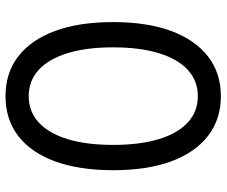

<svg xmlns="http://www.w3.org/2000/svg" viewBox="-80 -698 788 667"><g transform="rotate(90 313.5 -364.0)"><path d="M313.5 10.3Q232.4 10.3 175 -34.2Q117.7 -78.6 86.9 -162.1Q56.2 -245.6 56.2 -363.3Q56.2 -481 86.9 -564.5Q117.7 -647.9 175.3 -692.9Q232.9 -737.8 313.5 -737.8Q394 -737.8 451.9 -692.9Q509.8 -647.9 540.3 -564.5Q570.8 -481 570.8 -363.3Q570.8 -246.1 540.3 -162.4Q509.8 -78.6 452.4 -34.2Q395 10.3 313.5 10.3ZM313.5 -70.3Q367.2 -70.3 405 -105.2Q442.9 -140.1 462.9 -205.6Q482.9 -271 482.9 -363.3Q482.9 -456.1 462.9 -522Q442.9 -587.9 405 -622.8Q367.2 -657.7 313.5 -657.7Q259.8 -657.7 221.9 -622.6Q184.1 -587.4 164.1 -521.7Q144 -456.1 144 -363.3Q144 -271 164.1 -205.6Q184.1 -140.1 221.9 -105.2Q259.8 -70.3 313.5 -70.3Z"/></g></svg>

Font: Inter 18pt
Style: Regular
Weight: 400
Designer: Rasmus Andersson
Foundry: rsms
Version: Version 4.001;git-66647c0bb